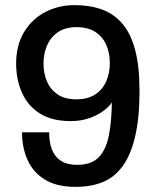

<svg xmlns="http://www.w3.org/2000/svg" viewBox="-20 -718 614 750"><path d="M276 12Q202 12 156 -16Q110 -44 88 -92.5Q66 -141 66 -201H172Q172 -160 184 -131.5Q196 -103 220 -88.5Q244 -74 281 -74Q337 -74 365.5 -103.5Q394 -133 405 -188Q416 -243 417 -318Q408 -303 385 -285.5Q362 -268 329 -256.5Q296 -245 256 -245Q183 -245 136 -274.5Q89 -304 66 -355.5Q43 -407 43 -470Q43 -540 73 -591Q103 -642 155 -670Q207 -698 272 -698Q331 -698 378 -681Q425 -664 458 -625.5Q491 -587 508 -522.5Q525 -458 525 -363Q525 -258 508 -185.5Q491 -113 459.5 -69.5Q428 -26 382 -7Q336 12 276 12ZM278 -330Q322 -330 351 -348.5Q380 -367 394.5 -399.5Q409 -432 409 -472Q409 -511 395 -543Q381 -575 352 -593.5Q323 -612 279 -612Q235 -612 206.5 -592.5Q178 -573 164 -541Q150 -509 150 -469Q150 -430 164 -398.5Q178 -367 206 -348.5Q234 -330 278 -330Z"/></svg>

Font: Archivo SemiBold Medium
Style: Regular
Weight: 500
Version: Version 2.001